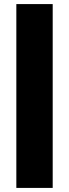

<svg xmlns="http://www.w3.org/2000/svg" viewBox="-20 -780 338 940"><path d="M60 140V-760H238V140Z"/></svg>

Font: Tektur Condensed ExtraBold
Style: Regular
Weight: 800
Width: 3
Designer: Adam Jagosz
Foundry: Adam Jagosz
Version: Version 1.005;gftools[0.9.30]